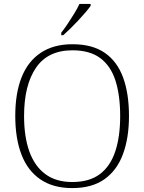

<svg xmlns="http://www.w3.org/2000/svg" viewBox="-20 -951 738 981"><path d="M349 10Q252 10 187 -34Q122 -78 90 -160.5Q58 -243 58 -359Q58 -475 90.5 -556.5Q123 -638 188.5 -681.5Q254 -725 350 -725Q452 -725 515.5 -681Q579 -637 609 -555Q639 -473 639 -358Q639 -247 608.5 -164Q578 -81 514 -35.5Q450 10 349 10ZM349 -21Q437 -21 490.5 -61.5Q544 -102 569 -177.5Q594 -253 594 -358Q594 -464 570 -539Q546 -614 492.5 -654Q439 -694 350 -694Q225 -694 164 -605Q103 -516 103 -358Q103 -252 130 -177Q157 -102 211.5 -61.5Q266 -21 349 -21ZM293 -784Q308 -803 325.5 -829Q343 -855 359.5 -882Q376 -909 386 -931H443V-921Q434 -908 417 -888Q400 -868 379.5 -846Q359 -824 339 -804.5Q319 -785 303 -771H293Z"/></svg>

Font: Noto Serif Bengali ExtraLight
Style: Regular
Weight: 250
Version: Version 2.003